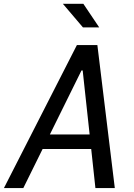

<svg xmlns="http://www.w3.org/2000/svg" viewBox="-43 -960 683 980"><path d="M543 0 454 -730H349.5L-23 0H76L174.5 -199.5H422.5L444 0ZM463.5 -820 382.5 -940.5H278L380.5 -820ZM211.5 -273.5 373 -600.5H379L414.5 -273.5Z"/></svg>

Font: Monaspace Neon
Style: Italic
Weight: 400
Italic angle: -11°
Designer: Riley Cran & the Lettermatic Team
Foundry: Lettermatic
Version: Version 1.200 (Monaspace Neon)